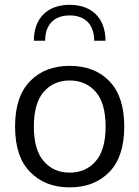

<svg xmlns="http://www.w3.org/2000/svg" viewBox="-20 -789 590 814"><path d="M171.4 -616.2C171.4 -684.6 209.5 -723.6 275.4 -723.6C341.3 -723.6 379.4 -684.6 379.4 -616.2H427.2C427.2 -711.9 369.6 -768.6 275.4 -768.6C181.2 -768.6 123.5 -711.9 123.5 -616.2ZM275.4 -509.8C205.6 -509.8 149.4 -488.3 107.4 -444.8C64.9 -401.4 43.9 -337.4 43.9 -252.4C43.9 -167.5 64.9 -103.5 107.4 -60.1C149.9 -16.6 205.6 5.4 275.4 5.4C345.2 5.4 401.4 -16.6 443.8 -60.1C485.8 -103.5 506.8 -167.5 506.8 -252.4C506.8 -337.4 485.8 -401.4 443.8 -444.8C401.9 -488.3 345.7 -509.8 275.4 -509.8ZM275.4 -447.8C320.8 -447.8 357.9 -431.6 385.7 -399.9C413.6 -367.7 427.7 -318.4 427.7 -252.4C427.7 -186.5 413.6 -137.2 385.7 -105.5C357.9 -73.2 320.8 -57.1 275.4 -57.1C230 -57.1 193.4 -73.2 165.5 -105.5C137.7 -137.2 123.5 -186.5 123.5 -252.4C123.5 -318.4 137.7 -367.7 165.5 -399.9C193.4 -431.6 230 -447.8 275.4 -447.8Z"/></svg>

Font: Estedad Regular
Style: Regular
Weight: 400
Designer: Amin Abedi
Version: Version 7.3